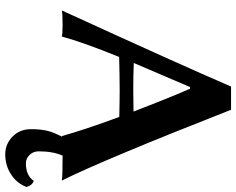

<svg xmlns="http://www.w3.org/2000/svg" viewBox="-106 -588 915 744"><g transform="rotate(90 352.0 -215.5)"><path d="M704.1 139.2Q690.9 176.3 656 199.2Q621.1 222.2 577.1 222.2Q538.1 222.2 509 194.1Q480 166 480 122.1Q480 86.4 486.1 60.3Q492.2 34.2 509.3 2.4Q508.8 2.4 508.1 2.7Q507.3 2.9 506.8 2.9Q482.9 -83.5 432.6 -219.7Q372.1 -221.2 333 -221.2Q276.4 -221.2 200.2 -219.2Q141.6 -74.7 121.1 2.9Q108.9 0 76.2 0Q32.2 0 20 2.9Q231 -458 314.9 -652.8H404.8Q599.6 -156.7 679.2 2.9Q662.1 0 587.9 0H582.5Q565.9 37.6 565.9 92.8Q565.9 112.8 579.3 127.4Q592.8 142.1 612.8 142.1Q659.7 142.1 680.2 111.8Q697.3 117.2 704.1 139.2ZM411.6 -274.9Q363.3 -401.9 323.2 -494.1H316.9L223.6 -275.9Q266.1 -273.9 328.1 -273.9Q359.4 -273.9 411.6 -274.9Z"/></g></svg>

Font: Linux Biolinum
Style: Bold
Weight: 700
Designer: Philipp H. Poll
Foundry: Philipp H. Poll
Version: Version 1.3.2 ; ttfautohint (v0.9)